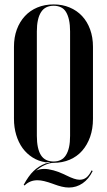

<svg xmlns="http://www.w3.org/2000/svg" viewBox="-20 -728 483 869"><path d="M186.8 11.5Q170.5 17.8 157.1 26.2Q143.8 34.8 132 46Q120.2 57.2 109.2 72.8Q98.2 88.2 87.2 108.5L91.2 111.5Q103 99.8 117.5 93.8Q132 87.8 149.5 87.8Q163.2 87.8 180 91.8Q196.8 95.8 220.2 104.2L225.5 106.2Q243 112.8 259.8 116.8Q276.5 120.8 292 120.8Q326 120.8 354 101.5Q382 82.2 399.5 46L394.5 43.2Q384.2 64.8 371.4 75.1Q358.5 85.5 340.5 85.5Q329 85.5 314.5 80.6Q300 75.8 277.2 64.5L269 60.5Q246.5 49.8 222.4 43.1Q198.2 36.5 180.2 36.5Q169.8 36.5 160.2 38.6Q150.8 40.8 143.5 44.5Q160.5 29 182.6 19Q204.8 9 222.2 9Q262.2 9 295.4 -5.1Q328.5 -19.2 351.8 -45.6Q375 -72 387.9 -108.5Q400.8 -145 400.8 -190V-516.5Q400.8 -559.2 387.9 -594.8Q375 -630.2 351.5 -655.4Q328 -680.5 295.2 -694.2Q262.5 -708 223 -708Q182.2 -708 149.2 -694.2Q116.2 -680.5 92.6 -655Q69 -629.5 56.1 -594.4Q43.2 -559.2 43.2 -516.5V-190Q43.2 -151 53.5 -117Q63.8 -83 82.2 -57.6Q100.8 -32.2 127.2 -15.4Q153.8 1.5 186.5 6.5L205 5.8V7.8ZM146.8 -585.8Q146.8 -614.8 151.6 -636.8Q156.5 -658.8 165.9 -673.2Q175.2 -687.8 189.6 -694.9Q204 -702 223 -702Q241 -702 255.4 -695.2Q269.8 -688.5 278.6 -674Q287.5 -659.5 292.4 -637.5Q297.2 -615.5 297.2 -585.8V-113.2Q297.2 -83.2 292.4 -61.6Q287.5 -40 278.2 -25.5Q269 -11 255 -4Q241 3 222.5 3Q203.5 3 189.1 -4Q174.8 -11 165.5 -25.4Q156.2 -39.8 151.5 -61.9Q146.8 -84 146.8 -113.2Z"/></svg>

Font: Moniqa Black
Style: Regular
Weight: 900
Designer: Rajesh Rajput
Foundry: Rajesh Rajput
Version: Version 1.000